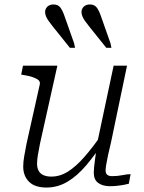

<svg xmlns="http://www.w3.org/2000/svg" viewBox="-20 -831 647 860"><path d="M159 -187Q153 -157 149.5 -136Q146 -115 146 -98Q146 -80 152.5 -67Q159 -54 173.5 -47Q188 -40 210 -40Q249 -40 284.5 -62.5Q320 -85 357 -127Q394 -169 435 -228L447 -200Q407 -139 367 -91.5Q327 -44 283 -17.5Q239 9 188 9Q136 9 110 -17Q84 -43 84 -85Q84 -106 88.5 -131.5Q93 -157 99 -188L158 -452Q161 -464 153 -471.5Q145 -479 128 -485Q111 -491 85 -495L75 -497L83 -537H237ZM478 -197Q469 -160 463.5 -134Q458 -108 455.5 -92Q453 -76 453 -68Q453 -54 460.5 -48Q468 -42 482 -42Q507 -42 528.5 -46.5Q550 -51 565 -51L557 -8Q546 -5 532 -2.5Q518 0 503 1.5Q488 3 472 3Q440 3 420 -11.5Q400 -26 400 -58Q400 -67 401.5 -82.5Q403 -98 406 -120Q409 -142 413 -169L411 -170L489 -537H549ZM433 -756 475 -637 479 -617H456L379 -713Q368 -727 360.5 -737.5Q353 -748 349 -758Q345 -768 345 -777Q345 -791 355 -801Q365 -811 383 -811Q403 -811 413.5 -797Q424 -783 433 -756ZM270 -756 312 -637 316 -617H293L216 -713Q205 -727 197.5 -737.5Q190 -748 186 -758Q182 -768 182 -777Q182 -791 192 -801Q202 -811 220 -811Q240 -811 250.5 -797Q261 -783 270 -756Z"/></svg>

Font: Roboto Serif ExtraLight
Style: Italic
Weight: 250
Italic angle: -10°
Designer: Greg Gazdowicz
Foundry: Commercial Type
Version: Version 1.008